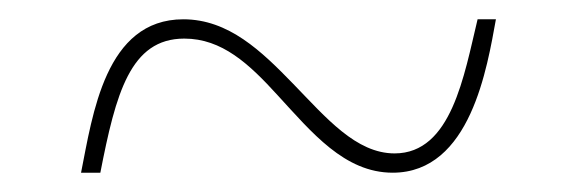

<svg xmlns="http://www.w3.org/2000/svg" viewBox="-20 -456 599 199"><path d="M64 -277H84C100 -359 115 -416 171 -416C210 -416 238 -390 268 -357C303 -319 337 -277 387 -277C468 -277 485 -387 494 -436H475C461 -378 448 -297 389 -297C349 -297 318 -334 284 -369C251 -403 217 -436 170 -436C89 -436 76 -337 64 -277Z"/></svg>

Font: Noto Serif Display Medium
Style: Regular
Weight: 500
Designer: Monotype Design Team
Foundry: Monotype Imaging Inc.
Version: Version 2.009